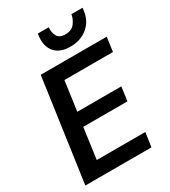

<svg xmlns="http://www.w3.org/2000/svg" viewBox="-219 -1028 1009 1137"><g transform="rotate(-30 285.5 -460.0)"><path d="M21 0 120 -700H571L558 -603H226L198 -402H499L486 -307H184L155 -97H487L473 0ZM357 -756Q286 -756 251.5 -796Q217 -836 225 -903L227 -920H302Q298 -889 311.5 -861.5Q325 -834 368 -834Q410 -834 431 -861.5Q452 -889 457 -920H533L531 -903Q523 -836 475.5 -796Q428 -756 357 -756Z"/></g></svg>

Font: Host Grotesk SemiBold
Style: Italic
Weight: 600
Italic angle: -8°
Designer: Doğukan Karapınar based on Poppins by Indian Type Foundry, Jonny Pinhorn
Foundry: Element Type
Version: Version 1.001; ttfautohint (v1.8.4.7-5d5b)